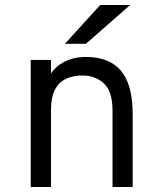

<svg xmlns="http://www.w3.org/2000/svg" viewBox="-20 -752 656 772"><path d="M103.5 0V-511H185V-415.5L172 -433Q184 -461 206 -481Q228 -501 258 -512Q288 -523 324.5 -523Q385.5 -523 427.8 -499.5Q470 -476 491.8 -424.8Q513.5 -373.5 513.5 -290.5V0H432.5V-306Q432.5 -384.5 397.8 -416.5Q363 -448.5 312 -448.5Q275 -448.5 246.2 -435.5Q217.5 -422.5 201.2 -392Q185 -361.5 185 -308V0ZM241 -576 383 -732H503.5L325.5 -576Z"/></svg>

Font: Overpass Mono Light
Style: Regular
Weight: 400
Monospace: yes
Version: Version 4.000